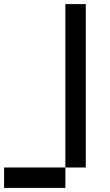

<svg xmlns="http://www.w3.org/2000/svg" viewBox="-20 -920 540 940"><path d="M0 0V-100H300V0ZM400 -100H300V-900H400Z"/></svg>

Font: Galmuri9 Regular
Style: Regular
Weight: 400
Designer: Lee Minseo (quiple)
Version: Version 2.399;hotconv 1.1.1;makeotfexe 2.6.0 DEVELOPMENT